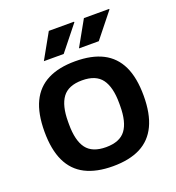

<svg xmlns="http://www.w3.org/2000/svg" viewBox="-133 -829 865 946"><g transform="rotate(-20 299.0 -355.5)"><path d="M299 12Q213 12 155 -17.5Q97 -47 68 -108Q39 -169 39 -263Q39 -358 68 -418.5Q97 -479 155 -508.5Q213 -538 299 -538Q386 -538 443.5 -508.5Q501 -479 530 -418.5Q559 -358 559 -263Q559 -169 530 -108Q501 -47 443.5 -17.5Q386 12 299 12ZM299 -88Q371 -88 402 -129.5Q433 -171 433 -256V-270Q433 -354 402 -396Q371 -438 299 -438Q227 -438 196 -396Q165 -354 165 -270V-256Q165 -171 196 -129.5Q227 -88 299 -88ZM155 -591 229 -723H361L362 -720L259 -591ZM339 -591 413 -723H545L546 -720L443 -591Z"/></g></svg>

Font: Archivo Variable SemiBold
Style: Regular
Weight: 600
Designer: Hector Gatti
Foundry: Omnibus-Type
Version: Version 2.001